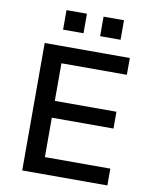

<svg xmlns="http://www.w3.org/2000/svg" viewBox="-97 -974 836 1046"><g transform="rotate(10 321.5 -451.0)"><path d="M99 0V-705H570V-612H208V-404H549V-311H208V-93H570V0ZM390 -794V-902H503V-794ZM185 -794V-902H298V-794Z"/></g></svg>

Font: Nunito Sans 8pt SemiBold
Style: Regular
Weight: 600
Version: Version 3.101;gftools[0.9.27]